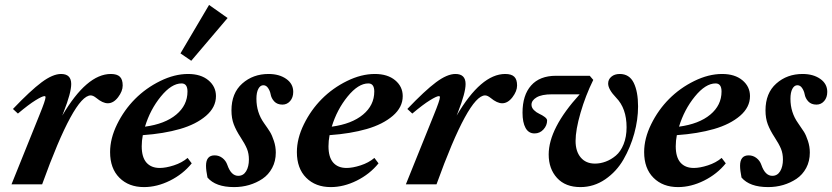

<svg xmlns="http://www.w3.org/2000/svg" viewBox="-20 -743 3355 774"><path d="M26.4 0 139.2 -279.8Q163.6 -339.4 163.6 -351.1Q163.6 -355.5 159.2 -355.5Q150.4 -355.5 123 -338.6Q95.7 -321.8 52.2 -285.2L32.2 -303.7Q103 -377.9 147.9 -411.4Q192.9 -444.8 226.1 -444.8Q267.1 -444.8 267.1 -404.3Q267.1 -369.1 236.8 -292L231 -276.9Q329.6 -444.8 426.8 -444.8Q451.7 -444.8 463.1 -433.8Q474.6 -422.9 474.6 -398.4Q474.6 -375.5 456.1 -351.1Q437.5 -326.7 414.6 -326.7Q394 -326.7 368.2 -348.1Q355.5 -358.4 345.7 -358.4Q279.3 -358.4 149.9 0Z M751 -498 707.5 -527.8 822.8 -723.1 897.5 -670.4ZM560.5 11.2Q499 11.2 461.4 -26.4Q423.8 -64 423.8 -129.9Q423.8 -184.6 452.1 -242.2Q480.5 -299.8 524.4 -344Q568.4 -388.2 626 -416.5Q683.6 -444.8 738.3 -444.8Q789.6 -444.8 820.1 -419.4Q850.6 -394 850.6 -355.5Q850.6 -310.5 810.5 -276.1Q770.5 -241.7 705.3 -222.9Q640.1 -204.1 555.7 -198.2Q551.3 -175.3 551.3 -153.3Q551.3 -109.4 570.3 -87.6Q589.4 -65.9 624 -65.9Q648.4 -65.9 680.9 -76.4Q713.4 -86.9 736.3 -106.4L752.9 -84.5Q717.8 -41 665.3 -14.9Q612.8 11.2 560.5 11.2ZM711.9 -406.7Q671.4 -406.7 628.4 -354Q585.4 -301.3 564.5 -232.4Q645 -243.2 690.4 -281Q735.8 -318.8 735.8 -374Q735.8 -406.7 711.9 -406.7Z M923.8 11.2Q849.1 11.2 816.4 -27.3Q810.5 -56.6 810.5 -74.7Q810.5 -116.7 845.2 -116.7Q862.8 -116.7 876.7 -106Q890.6 -95.2 896.5 -78.1Q911.6 -34.2 940.4 -34.2Q960.9 -34.2 972.2 -52.7Q983.4 -71.3 983.4 -100.1Q983.4 -124 975.6 -143.1Q967.8 -162.1 950.2 -189Q931.6 -217.3 922.4 -241.7Q913.1 -266.1 913.1 -297.9Q913.1 -367.7 956.5 -406.2Q1000 -444.8 1062.5 -444.8Q1105.5 -444.8 1133.8 -425Q1162.1 -405.3 1162.1 -372.6Q1162.1 -350.1 1149.7 -335.7Q1137.2 -321.3 1118.7 -321.3Q1097.7 -321.3 1085.7 -334Q1073.7 -346.7 1070.8 -363.8Q1068.4 -376.5 1060.8 -387.9Q1053.2 -399.4 1041.5 -399.4Q1029.3 -399.4 1021.5 -385Q1013.7 -370.6 1013.7 -344.7Q1013.7 -289.6 1044.4 -246.6Q1060.1 -224.6 1068.4 -211.2Q1076.7 -197.8 1084.2 -174.8Q1091.8 -151.9 1091.8 -127.9Q1091.8 -93.3 1077.1 -65.9Q1062.5 -38.6 1038.1 -22.2Q1013.7 -5.9 984.6 2.7Q955.6 11.2 923.8 11.2Z M1313.5 11.2Q1252 11.2 1214.4 -26.4Q1176.8 -64 1176.8 -129.9Q1176.8 -184.6 1205.1 -242.2Q1233.4 -299.8 1277.3 -344Q1321.3 -388.2 1378.9 -416.5Q1436.5 -444.8 1491.2 -444.8Q1542.5 -444.8 1573 -419.4Q1603.5 -394 1603.5 -355.5Q1603.5 -310.5 1563.5 -276.1Q1523.4 -241.7 1458.3 -222.9Q1393.1 -204.1 1308.6 -198.2Q1304.2 -175.3 1304.2 -153.3Q1304.2 -109.4 1323.2 -87.6Q1342.3 -65.9 1377 -65.9Q1401.4 -65.9 1433.8 -76.4Q1466.3 -86.9 1489.3 -106.4L1505.9 -84.5Q1470.7 -41 1418.2 -14.9Q1365.7 11.2 1313.5 11.2ZM1464.8 -406.7Q1424.3 -406.7 1381.3 -354Q1338.4 -301.3 1317.4 -232.4Q1397.9 -243.2 1443.4 -281Q1488.8 -318.8 1488.8 -374Q1488.8 -406.7 1464.8 -406.7Z M1616.2 0 1729 -279.8Q1753.4 -339.4 1753.4 -351.1Q1753.4 -355.5 1749 -355.5Q1740.2 -355.5 1712.9 -338.6Q1685.5 -321.8 1642.1 -285.2L1622.1 -303.7Q1692.9 -377.9 1737.8 -411.4Q1782.7 -444.8 1815.9 -444.8Q1856.9 -444.8 1856.9 -404.3Q1856.9 -369.1 1826.7 -292L1820.8 -276.9Q1919.4 -444.8 2016.6 -444.8Q2041.5 -444.8 2053 -433.8Q2064.5 -422.9 2064.5 -398.4Q2064.5 -375.5 2045.9 -351.1Q2027.3 -326.7 2004.4 -326.7Q1983.9 -326.7 1958 -348.1Q1945.3 -358.4 1935.5 -358.4Q1869.1 -358.4 1739.7 0Z M2319.8 11.2Q2259.3 11.2 2225.6 -25.6Q2191.9 -62.5 2191.9 -120.1Q2191.9 -225.6 2316.9 -362.8H2205.1Q2164.1 -362.8 2143.3 -350.6Q2122.6 -338.4 2122.6 -320.8Q2122.6 -309.1 2132.3 -299.3Q2142.1 -289.6 2154.1 -284.2Q2166 -278.8 2175.8 -271.5Q2185.5 -264.2 2185.5 -257.3Q2185.5 -237.3 2170.9 -221.2Q2156.2 -205.1 2134.8 -205.1Q2110.8 -205.1 2098.6 -227.3Q2086.4 -249.5 2086.4 -288.6Q2086.4 -359.4 2121.1 -398.4Q2155.8 -437.5 2221.2 -437.5H2357.4L2371.6 -420.9Q2340.3 -357.4 2320.3 -288.3Q2300.3 -219.2 2300.3 -174.8Q2300.3 -132.8 2321 -108.2Q2341.8 -83.5 2378.4 -83.5Q2400.4 -83.5 2421.9 -91.6Q2443.4 -99.6 2462.6 -115.7Q2481.9 -131.8 2493.9 -161.6Q2505.9 -191.4 2505.9 -230Q2505.9 -306.2 2463.9 -349.1Q2431.6 -382.8 2431.6 -406.2Q2431.6 -422.9 2444.6 -433.8Q2457.5 -444.8 2478.5 -444.8Q2517.1 -444.8 2534.7 -409.2Q2552.2 -373.5 2552.2 -314Q2552.2 -260.7 2536.9 -204.8Q2521.5 -148.9 2493.4 -100.1Q2465.3 -51.3 2419.7 -20Q2374 11.2 2319.8 11.2Z M2713.4 11.2Q2651.9 11.2 2614.3 -26.4Q2576.7 -64 2576.7 -129.9Q2576.7 -184.6 2605 -242.2Q2633.3 -299.8 2677.2 -344Q2721.2 -388.2 2778.8 -416.5Q2836.4 -444.8 2891.1 -444.8Q2942.4 -444.8 2972.9 -419.4Q3003.4 -394 3003.4 -355.5Q3003.4 -310.5 2963.4 -276.1Q2923.3 -241.7 2858.2 -222.9Q2793 -204.1 2708.5 -198.2Q2704.1 -175.3 2704.1 -153.3Q2704.1 -109.4 2723.1 -87.6Q2742.2 -65.9 2776.9 -65.9Q2801.3 -65.9 2833.7 -76.4Q2866.2 -86.9 2889.2 -106.4L2905.8 -84.5Q2870.6 -41 2818.1 -14.9Q2765.6 11.2 2713.4 11.2ZM2864.7 -406.7Q2824.2 -406.7 2781.2 -354Q2738.3 -301.3 2717.3 -232.4Q2797.9 -243.2 2843.3 -281Q2888.7 -318.8 2888.7 -374Q2888.7 -406.7 2864.7 -406.7Z M3076.7 11.2Q3002 11.2 2969.2 -27.3Q2963.4 -56.6 2963.4 -74.7Q2963.4 -116.7 2998 -116.7Q3015.6 -116.7 3029.5 -106Q3043.5 -95.2 3049.3 -78.1Q3064.5 -34.2 3093.3 -34.2Q3113.8 -34.2 3125 -52.7Q3136.2 -71.3 3136.2 -100.1Q3136.2 -124 3128.4 -143.1Q3120.6 -162.1 3103 -189Q3084.5 -217.3 3075.2 -241.7Q3065.9 -266.1 3065.9 -297.9Q3065.9 -367.7 3109.4 -406.2Q3152.8 -444.8 3215.3 -444.8Q3258.3 -444.8 3286.6 -425Q3314.9 -405.3 3314.9 -372.6Q3314.9 -350.1 3302.5 -335.7Q3290 -321.3 3271.5 -321.3Q3250.5 -321.3 3238.5 -334Q3226.6 -346.7 3223.6 -363.8Q3221.2 -376.5 3213.6 -387.9Q3206.1 -399.4 3194.3 -399.4Q3182.1 -399.4 3174.3 -385Q3166.5 -370.6 3166.5 -344.7Q3166.5 -289.6 3197.3 -246.6Q3212.9 -224.6 3221.2 -211.2Q3229.5 -197.8 3237.1 -174.8Q3244.6 -151.9 3244.6 -127.9Q3244.6 -93.3 3230 -65.9Q3215.3 -38.6 3190.9 -22.2Q3166.5 -5.9 3137.5 2.7Q3108.4 11.2 3076.7 11.2Z"/></svg>

Font: Elstob ExtraBold
Style: Italic
Weight: 800
Italic angle: -20°
Designer: Peter S. Baker
Version: Version 1.015